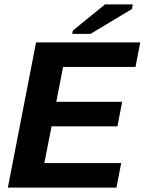

<svg xmlns="http://www.w3.org/2000/svg" viewBox="-20 -851 656 871"><path d="M15.6 0 143.6 -658.7H616.2L594.7 -547.4H266.1L235.4 -389.2H534.2L512.7 -277.8H213.9L181.2 -111.3H529.8L508.3 0ZM307.6 -697.3 310.5 -712.4 456.5 -831.1H582.5L578.6 -810.1L390.6 -697.3Z"/></svg>

Font: Liberation Mono
Style: Bold Italic
Weight: 700
Italic angle: -12°
Monospace: yes
Designer: Steve Matteson
Foundry: Ascender Corporation
Version: Version 2.1.5